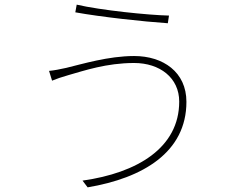

<svg xmlns="http://www.w3.org/2000/svg" viewBox="-20 -777 1040 826"><path d="M751 -340C751 -141 570 -33 335 0L357 29C595 -11 782 -122 782 -339C782 -467 682 -536 557 -536C446 -536 332 -501 265 -485C238 -479 213 -474 191 -472L204 -430C224 -438 243 -445 275 -454C342 -473 438 -506 557 -506C668 -506 751 -442 751 -340ZM310 -757 304 -724C414 -704 598 -684 702 -677L707 -710C618 -712 413 -733 310 -757Z"/></svg>

Font: Source Han Sans CN ExtraLight
Style: Regular
Weight: 250
Designer: Ryoko NISHIZUKA (kana & ideographs); Paul D. Hunt (Latin, Greek & Cyrillic); Wenlong ZHANG (bopomofo); Sandoll Communica
Foundry: Adobe Systems Incorporated
Version: Version 1.004;PS 1.004;hotconv 16.6.51;makeotf.lib2.5.65220